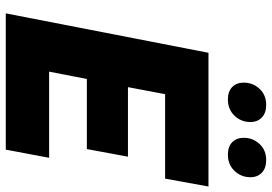

<svg xmlns="http://www.w3.org/2000/svg" viewBox="-162 -804 965 682"><g transform="rotate(90 321.0 -462.5)"><path d="M27 0 167 -720H642L614 -566H314L289 -434H536L509 -288H260L234 -154H540L511 0ZM529 -789Q500 -789 484.5 -804.5Q469 -820 469 -845Q469 -878 491 -901.5Q513 -925 548 -925Q577 -925 593 -909.5Q609 -894 609 -869Q609 -836 586.5 -812.5Q564 -789 529 -789ZM333 -789Q304 -789 288.5 -804.5Q273 -820 273 -845Q273 -878 295 -901.5Q317 -925 352 -925Q381 -925 397 -909.5Q413 -894 413 -869Q413 -836 390.5 -812.5Q368 -789 333 -789Z"/></g></svg>

Font: Kufam
Style: Bold Italic
Weight: 700
Italic angle: -11°
Designer: Artur Schmal
Foundry: Original Type
Version: Version 1.301; ttfautohint (v1.8.3)